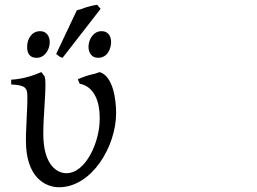

<svg xmlns="http://www.w3.org/2000/svg" viewBox="-20 -772 1080 807"><path d="M399 -469C393 -467 386 -465 378 -462L353 -456C334 -450 316 -443 307 -439L315 -420C379 -408 399 -339 399 -280V-270C399 -176 341 -44 259 -44C220 -44 162 -78 162 -209C162 -283 171 -356 171 -420C171 -432 170 -443 168 -450L154 -469C118 -454 78 -440 27 -437V-417C85 -414 95 -404 95 -367C95 -349 95 -332 94 -317L90 -228C89 -213 89 -197 89 -180C89 -25 172 15 228 15C366 15 468 -157 468 -296C468 -353 456 -451 399 -469ZM407 -641C372 -641 352 -606 352 -575C352 -551 365 -529 392 -529C436 -529 447 -574 447 -595C447 -622 433 -641 407 -641ZM94 -575C94 -546 106 -529 134 -529C169 -529 189 -564 189 -595C189 -619 176 -641 149 -641C112 -641 94 -607 94 -575ZM243 -529 403 -735 388 -752 367 -748C359 -746 351 -744 344 -742L322 -734C314 -732 308 -730 303 -729L216 -545C226 -537 231 -532 243 -529Z"/></svg>

Font: Temporarium
Style: Regular
Weight: 400
Version: Version 1.1